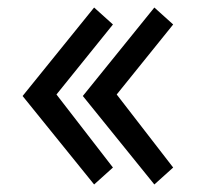

<svg xmlns="http://www.w3.org/2000/svg" viewBox="-20 -510 550 510"><path d="M440 -65 390 -20 200 -255 390 -490 440 -445 290 -259ZM280 -65 230 -20 40 -255 230 -490 280 -445 130 -259Z"/></svg>

Font: Jost
Style: Regular
Weight: 400
Version: Version 3.710